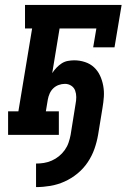

<svg xmlns="http://www.w3.org/2000/svg" viewBox="-20 -550 540 783"><path d="M127 213V117Q143 117 159 114.5Q175 112 191 105Q207 98 220.5 87Q234 76 244 62Q254 48 259.5 32Q265 16 268 0Q273 -31 278 -62.5Q283 -94 288 -125Q291 -140 291 -154Q291 -168 286.5 -180.5Q282 -193 270.5 -200.5Q259 -208 245 -208Q232 -208 219.5 -203.5Q207 -199 197.5 -190Q188 -181 182.5 -168.5Q177 -156 175 -144L167 -96H220V0H13V-96H55L111 -434H82V-530H476L447 -357H360L373 -434H223L193 -252Q201 -264 210.5 -274Q220 -284 231.5 -291.5Q243 -299 256.5 -301.5Q270 -304 283 -304Q305 -304 326.5 -297Q348 -290 363.5 -275.5Q379 -261 388 -241.5Q397 -222 401 -200Q405 -178 403.5 -155.5Q402 -133 398 -110L380 0Q375 29 365 57.5Q355 86 337.5 112Q320 138 295.5 158Q271 178 243 190.5Q215 203 185.5 208Q156 213 127 213Z"/></svg>

Font: Iosevka Slab
Style: Bold Italic
Weight: 700
Italic angle: -9°
Monospace: yes
Designer: Belleve Invis
Foundry: Belleve Invis
Version: Version 11.1.0; ttfautohint (v1.8.3)